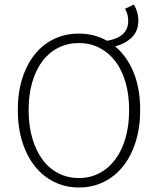

<svg xmlns="http://www.w3.org/2000/svg" viewBox="-20 -820 692 852"><path d="M330 12Q271 12 221 -12.5Q171 -37 135 -82Q99 -127 79 -190.5Q59 -254 59 -332Q59 -410 79 -472.5Q99 -535 135 -579.5Q171 -624 221 -647.5Q271 -671 330 -671Q399 -671 455 -639Q549 -655 549 -727Q549 -739 546 -753.5Q543 -768 535 -781L574 -800Q594 -766 594 -730Q594 -682 565 -654Q536 -626 491 -614Q543 -571 572.5 -499.5Q602 -428 602 -332Q602 -254 582 -190.5Q562 -127 526 -82Q490 -37 440 -12.5Q390 12 330 12ZM330 -30Q380 -30 421 -51.5Q462 -73 491.5 -112.5Q521 -152 537 -207.5Q553 -263 553 -332Q553 -400 537 -455Q521 -510 491.5 -548.5Q462 -587 421 -608Q380 -629 330 -629Q280 -629 238.5 -608Q197 -587 168 -548.5Q139 -510 123 -455Q107 -400 107 -332Q107 -263 123 -207.5Q139 -152 168 -112.5Q197 -73 238.5 -51.5Q280 -30 330 -30Z"/></svg>

Font: hySource Sans Pro Light
Style: Regular
Weight: 300
Designer: Paul D. Hunt
Foundry: Adobe Systems Incorporated
Version: Version 2.021;PS 2.000;hotconv 1.0.86;makeotf.lib2.5.63406